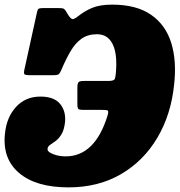

<svg xmlns="http://www.w3.org/2000/svg" viewBox="-25 -790 778 830"><path d="M-3.5 -212.5Q3.5 -283.5 44.5 -328Q85.5 -372.5 149.5 -372.5Q209 -372.5 235 -340.5Q261 -308.5 256 -261Q252 -227.5 240.5 -209Q229 -190.5 215.5 -180.5Q202 -170.5 191.8 -163.8Q181.5 -157 180.5 -146.5Q179 -134 204 -124Q229 -114 258.5 -114Q385 -114 439.5 -289Q445.5 -309.5 440.8 -312.2Q436 -315 413.5 -315H333.5Q319 -315 314.2 -318.8Q309.5 -322.5 309.5 -339V-411.5Q309.5 -429.5 314.5 -434.8Q319.5 -440 337.5 -440H442Q467 -440 470.8 -448.2Q474.5 -456.5 476 -476Q483 -557 461.8 -599.5Q440.5 -642 394.5 -642Q354.5 -642 327.2 -622.5Q300 -603 279.8 -568.2Q259.5 -533.5 240.5 -488.5Q235 -475 229.8 -470Q224.5 -465 206.5 -465H100Q85 -465 81 -469Q77 -473 80 -487L132.5 -726Q136 -744 139 -749.5Q142 -755 160.5 -755H230.5Q244.5 -755 249 -753Q253.5 -751 258.5 -744L270.5 -724.5Q281 -708.5 288.2 -707.5Q295.5 -706.5 311.5 -719Q340 -742 373.5 -756Q407 -770 459.5 -770Q565 -770 628.2 -726Q691.5 -682 715.5 -603.8Q739.5 -525.5 727.5 -422.5Q714 -293.5 654.8 -193.8Q595.5 -94 497.8 -37Q400 20 271 20Q131 20 57.8 -42Q-15.5 -104 -3.5 -212.5Z"/></svg>

Font: Besley* Narrow Fatface
Style: Italic
Weight: 900
Width: 4
Italic angle: -13°
Designer: Owen Earl
Foundry: indestructible type*
Version: Version 3.000; ttfautohint (v1.8.3)